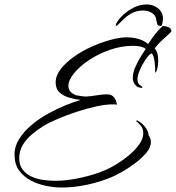

<svg xmlns="http://www.w3.org/2000/svg" viewBox="-20 -788 787 859"><path d="M637 -768Q666 -768 687.5 -750.5Q709 -733 709 -706Q709 -694 706 -682Q706 -680 704.5 -676Q703 -672 699 -672Q686 -672 683.5 -680.5Q681 -689 679 -699Q678 -718 660.5 -729.5Q643 -741 620 -741Q594 -741 573 -730.5Q552 -720 537 -706Q522 -692 512.5 -682Q503 -672 501 -672Q498 -672 498 -675Q498 -681 505 -691Q515 -707 534.5 -724.5Q554 -742 580.5 -755Q607 -768 637 -768ZM257 51Q223 51 186 43.5Q149 36 117 19Q85 2 65 -26Q45 -54 45 -96Q45 -134 66.5 -167.5Q88 -201 122 -229.5Q156 -258 196 -280Q236 -302 274.5 -317.5Q313 -333 341 -341Q318 -343 291.5 -350.5Q265 -358 247 -374Q229 -390 229 -419Q229 -450 252 -479.5Q275 -509 312 -535Q349 -561 392 -580Q435 -599 476 -610Q517 -621 546 -621Q572 -621 597 -614.5Q622 -608 643 -591Q657 -613 673 -634Q689 -655 708 -672Q721 -671 733.5 -666.5Q746 -662 747 -647Q728 -628 708.5 -611Q689 -594 672 -572Q682 -559 685 -545Q688 -531 688 -515Q688 -511 686.5 -497Q685 -483 681 -472Q677 -463 676 -463Q674 -463 674 -471Q674 -479 674 -483Q674 -489 672.5 -504.5Q671 -520 667 -534.5Q663 -549 656 -549Q643 -540 629 -518.5Q615 -497 605 -473.5Q595 -450 595 -433Q595 -414 606 -407.5Q617 -401 617 -397Q617 -395 614 -395Q595 -395 584.5 -409Q574 -423 574 -440Q574 -463 586.5 -490.5Q599 -518 613 -540Q627 -562 632 -569Q622 -577 607 -580Q592 -583 575 -583Q523 -583 471.5 -565Q420 -547 378 -519Q336 -491 311 -460Q286 -429 286 -404Q286 -375 320 -362Q322 -362 331.5 -360Q341 -358 351 -357Q361 -356 363 -356Q386 -357 412 -361.5Q438 -366 459 -366Q480 -366 490.5 -352Q501 -338 503 -319Q498 -321 492 -321Q486 -321 481 -321Q453 -321 411 -312Q369 -303 323.5 -288Q278 -273 238 -256Q198 -239 174 -224Q148 -208 123 -187Q98 -166 82 -139.5Q66 -113 66 -80Q66 -49 81.5 -29Q97 -9 121 2Q145 13 173.5 17Q202 21 227 21Q281 21 345 6.5Q409 -8 458 -30Q478 -39 505.5 -56Q533 -73 559.5 -95.5Q586 -118 603.5 -143Q621 -168 621 -192Q621 -214 608.5 -227.5Q596 -241 589 -246Q586 -249 587.5 -248Q589 -247 594 -249Q612 -241 628 -221.5Q644 -202 645 -182Q655 -169 655 -153Q655 -128 633.5 -103Q612 -78 581.5 -55.5Q551 -33 522 -17Q493 -1 478 5Q428 26 369.5 38.5Q311 51 257 51Z"/></svg>

Font: The Nautigal
Style: Regular
Weight: 400
Designer: Robert E. Leuschke
Foundry: Robert E. Leuschke
Version: Version 1.100; ttfautohint (v1.8.3)